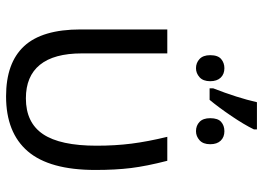

<svg xmlns="http://www.w3.org/2000/svg" viewBox="-140 -738 888 649"><g transform="rotate(90 304.5 -414.0)"><path d="M306 10Q193 10 136.5 -51Q80 -112 80 -242V-535H161V-246Q161 -152 199.5 -104.5Q238 -57 313 -57Q395 -57 434 -115Q473 -173 473 -296Q473 -359 466 -414Q459 -469 443 -535H524Q542 -465 548.5 -412.5Q555 -360 555 -292Q555 -137 492 -63.5Q429 10 306 10ZM279 -690Q311 -772 326 -838H418V-828Q402 -795 372.5 -751.5Q343 -708 318 -678H279ZM167 -680Q167 -706 180 -717Q193 -728 211 -728Q231 -728 243 -715.5Q255 -703 255 -680Q255 -656 241.5 -644Q228 -632 211 -632Q193 -632 180 -644Q167 -656 167 -680ZM380 -680Q380 -706 392.5 -717Q405 -728 424 -728Q444 -728 456 -715.5Q468 -703 468 -680Q468 -656 454.5 -644Q441 -632 424 -632Q405 -632 392.5 -644Q380 -656 380 -680Z"/></g></svg>

Font: Stephens Clock
Style: Regular
Weight: 400
Designer: Peter Wiegel (catfonts.de) with slight modifications by DT1.org
Version: Version 0.9.1